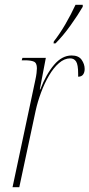

<svg xmlns="http://www.w3.org/2000/svg" viewBox="-20 -776 371 796"><path d="M126 -442Q130 -460 131.5 -473Q133 -486 133 -493Q133 -515 120.5 -520.5Q108 -526 83 -526H70L73 -536H170L145 -405H147Q171 -468 204 -507Q237 -546 277 -546Q306 -546 318.5 -528Q331 -510 331 -490Q331 -476 324.5 -467Q318 -458 304 -458V-470Q304 -508 295.5 -521Q287 -534 271 -534Q247 -534 224.5 -514.5Q202 -495 183 -462.5Q164 -430 150 -392Q136 -354 128 -318L60 0H32ZM203 -604Q228 -636 251 -675.5Q274 -715 293 -756H323V-748Q304 -715 273 -671.5Q242 -628 210 -596H202Z"/></svg>

Font: Noto Serif Display ExtraCondensed Thin
Style: Italic
Weight: 100
Width: 2
Italic angle: -12°
Designer: Monotype Design Team
Foundry: Monotype Imaging Inc.
Version: Version 2.009